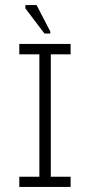

<svg xmlns="http://www.w3.org/2000/svg" viewBox="-20 -736 363 756"><path d="M135 -18V-545H180V-18ZM56 0V-40H258V0ZM56 -522V-563H258V-522ZM155 -604 80 -703V-716H124L178 -612V-604Z"/></svg>

Font: Darker Grotesque
Style: Regular
Weight: 400
Designer: Gabriel Lam
Foundry: TypeRant
Version: Version 1.000;gftools[0.9.28]